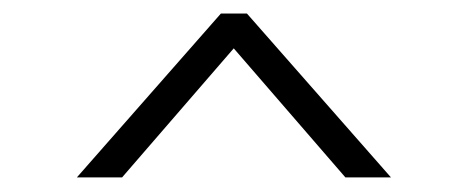

<svg xmlns="http://www.w3.org/2000/svg" viewBox="-20 -860 672 276"><path d="M155.5 -605 316 -790.5 476.5 -605H542L335 -840.5H297.5L90.5 -605Z"/></svg>

Font: Spartan
Style: Regular
Weight: 400
Designer: Matt Bailey, Mirko Velimirovic
Foundry: Matt Bailey
Version: Version 1.003